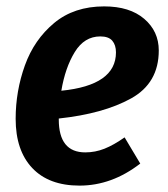

<svg xmlns="http://www.w3.org/2000/svg" viewBox="-20 -565 526 601"><path d="M477 -407Q477 -305 390.5 -257Q304 -209 164 -194V-191Q164 -88 247 -88Q278 -88 307 -99.5Q336 -111 370 -135L419 -53Q330 16 229 16Q133 16 81 -39Q29 -94 29 -193Q29 -280 58 -360.5Q87 -441 149.5 -493Q212 -545 306 -545Q386 -545 431.5 -506Q477 -467 477 -407ZM343 -401Q343 -424 331.5 -437.5Q320 -451 294 -451Q244 -451 214 -402Q184 -353 172 -281Q343 -298 343 -401Z"/></svg>

Font: Fira Sans Condensed SemiBold
Style: Italic
Weight: 600
Width: 3
Italic angle: -8°
Designer: bBox Type GmbH & Carrois Corporate GbR & Edenspiekermann AG
Foundry: bBox Type GmbH & Carrois Corporate GbR & Edenspiekermann AG
Version: Version 4.301